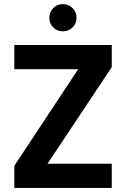

<svg xmlns="http://www.w3.org/2000/svg" viewBox="-20 -918 616 938"><path d="M526 -590 212 -118H526V0H50V-108L362 -580H50V-698H526ZM287 -765Q259 -765 240 -784Q221 -803 221 -831Q221 -859 240 -878.5Q259 -898 287 -898Q315 -898 334.5 -878.5Q354 -859 354 -831Q354 -803 334.5 -784Q315 -765 287 -765Z"/></svg>

Font: Poppins SemiBold
Style: Regular
Weight: 600
Designer: Ninad Kale (Devanagari), Jonny Pinhorn (Latin)
Foundry: Indian Type Foundry
Version: Version 3.002 2017